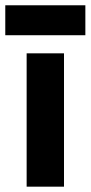

<svg xmlns="http://www.w3.org/2000/svg" viewBox="-52 -700 340 720"><path d="M47.9 -500H188V0H47.9ZM-32.2 -567.9V-680.2H268.1V-567.9Z"/></svg>

Font: Apfel Grotezk
Style: Bold
Weight: 700
Designer: Luigi Gorlero
Foundry: Collletttivo
Version: Version 2.000;FEAKit 1.0